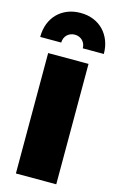

<svg xmlns="http://www.w3.org/2000/svg" viewBox="-141 -1003 645 1059"><g transform="rotate(15 181.5 -474.0)"><path d="M243.2 -762.2Q243.2 -775.4 238.5 -786.9Q233.9 -798.3 225.6 -806.4Q217.3 -814.5 206.1 -819.1Q194.8 -823.7 181.6 -823.7Q168.5 -823.7 157.2 -819.1Q146 -814.5 137.7 -806.4Q129.4 -798.3 124.8 -786.9Q120.1 -775.4 120.1 -762.2H0Q0 -804.7 13.4 -838.9Q26.9 -873 51 -897.2Q75.2 -921.4 108.4 -934.6Q141.6 -947.8 181.6 -947.8Q222.7 -947.8 256.1 -934.1Q289.6 -920.4 313.2 -895.8Q336.9 -871.1 350.1 -837.2Q363.3 -803.2 363.3 -762.2ZM65.4 -687.5H295.9V0H65.4Z"/></g></svg>

Font: Paytone One
Style: Regular
Weight: 400
Designer: vernon adams
Foundry: vernon adams
Version: 1.000